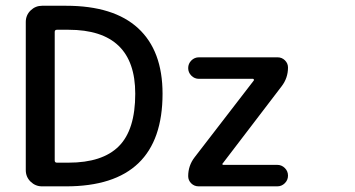

<svg xmlns="http://www.w3.org/2000/svg" viewBox="-20 -745 1258 680"><path d="M459 -413.1Q459 -639.6 222.7 -639.6H181.6Q173.8 -639.6 173.8 -631.8V-176.8Q173.8 -168.9 181.6 -168.9H222.7Q342.8 -168.9 400.9 -227.1Q459 -285.2 459 -413.1ZM213.9 -85H128.9Q105.5 -85 88.4 -101.6Q71.3 -118.2 71.3 -142.6V-667Q71.3 -691.4 88.4 -708Q105.5 -724.6 128.9 -724.6H213.9Q382.8 -724.6 469.2 -645Q555.7 -565.4 555.7 -413.1Q555.7 -85 213.9 -85ZM684.6 -542H962.9Q978.5 -542 989.3 -531.2Q1000 -520.5 1000 -505.9Q1000 -468.8 977.5 -439.5L768.6 -166Q766.6 -165 767.6 -163.1Q768.6 -161.1 770.5 -161.1H961.9Q977.5 -161.1 988.8 -149.9Q1000 -138.7 1000 -123Q1000 -107.4 988.8 -96.2Q977.5 -85 961.9 -85H683.6Q668 -85 657.2 -95.7Q646.5 -106.4 646.5 -121.1Q646.5 -158.2 668.9 -187.5L878.9 -460Q879.9 -461.9 878.9 -463.9Q877.9 -465.8 876 -465.8H684.6Q668.9 -465.8 657.7 -477.1Q646.5 -488.3 646.5 -503.9Q646.5 -519.5 657.7 -530.8Q668.9 -542 684.6 -542Z"/></svg>

Font: Gen Jyuu Gothic P Medium
Style: Regular
Weight: 500
Designer: [Source Han Sans]
Ryoko NISHIZUKA  (kana & ideographs); Paul D. Hunt (Latin, Greek & Cyrillic); Wenlong ZHANG  (bopomofo
Version: Version 1.002.20150607